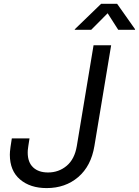

<svg xmlns="http://www.w3.org/2000/svg" viewBox="-20 -961 717 991"><path d="M220.7 9.8Q135.7 9.8 83.3 -34.9Q30.8 -79.6 30.8 -162.6Q30.8 -169.9 31.5 -178.7Q32.2 -187.5 34.4 -203.6Q36.6 -219.7 41 -246.6H132.3Q128.4 -221.2 126.2 -207.3Q124 -193.4 123.5 -186.3Q123 -179.2 123 -173.8Q123 -123.5 150.9 -97.2Q178.7 -70.8 228 -70.8Q283.2 -70.8 324.2 -105.2Q365.2 -139.6 376.5 -207.5L462.9 -727.5H553.7L467.3 -207.5Q450.2 -104 383.8 -47.1Q317.4 9.8 220.7 9.8ZM450.7 -807.1H365.7L366.2 -810.1L502 -941.4H584.5L677.2 -810.1L676.8 -807.1H590.3L535.6 -892.6Z"/></svg>

Font: Inter 20pt
Style: Italic
Weight: 400
Italic angle: -9.3988°
Version: Version 4.001;git-66647c0bb